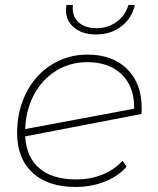

<svg xmlns="http://www.w3.org/2000/svg" viewBox="-20 -740 629 763"><path d="M543 -310Q543 -295 542 -287L80 -198Q85 -115 136.5 -71Q188 -27 283 -27Q340 -27 387.5 -46.5Q435 -66 467 -101L483 -78Q451 -40 397 -18.5Q343 3 280 3Q171 3 109.5 -53.5Q48 -110 48 -212Q48 -299 84 -370.5Q120 -442 184 -482.5Q248 -523 328 -523Q427 -523 485 -466Q543 -409 543 -310ZM80 -227 513 -308Q515 -393 465 -443Q415 -493 327 -493Q259 -493 203.5 -459Q148 -425 115.5 -364.5Q83 -304 80 -227ZM242 -700Q242 -706 244 -720H270Q269 -715 269 -706Q269 -671 294.5 -649.5Q320 -628 363 -628Q409 -628 444 -653.5Q479 -679 490 -720H516Q504 -667 462 -635Q420 -603 362 -603Q308 -603 275 -630Q242 -657 242 -700Z"/></svg>

Font: Montserrat Alternates ExLight
Style: Italic
Weight: 275
Italic angle: -11.3°
Designer: Julieta Ulanovsky
Foundry: Julieta Ulanovsky
Version: Version 7.200